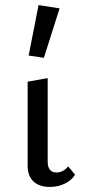

<svg xmlns="http://www.w3.org/2000/svg" viewBox="-20 -731 336 757"><path d="M93 -512 132 -711 215 -698 153 -503ZM89 -82V-409L168 -423V-94Q168 -51 203 -51Q229 -51 249 -75L276 -42Q262 -20 235.5 -7Q209 6 177 6Q134 6 111 -16.5Q88 -39 89 -82Z"/></svg>

Font: Ysabeau Infant Medium
Style: Regular
Weight: 500
Designer: Christian Thalmann (Catharsis Fonts)
Version: Version 0.003